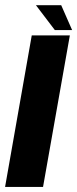

<svg xmlns="http://www.w3.org/2000/svg" viewBox="-45 -736 304 756"><path d="M-25 0H124.5L230 -596.5H80ZM171 -617.5H239L196 -715.5H96.5Z"/></svg>

Font: Anybody Condensed
Style: Bold Italic
Weight: 700
Width: 3
Italic angle: -10°
Version: Version 1.113;gftools[0.9.25]